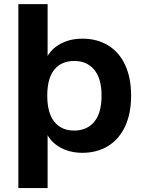

<svg xmlns="http://www.w3.org/2000/svg" viewBox="-20 -739 703 942"><path d="M70.1 -718.8H213.6V-430.2H199.2Q215.6 -486.1 266 -517.7Q316.4 -549.3 384.5 -549.3Q456.3 -549.3 510.5 -516.4Q564.7 -483.4 594 -420.2Q623.3 -356.9 623.3 -269.8Q623.3 -182.6 594 -119.4Q564.7 -56.2 510.5 -22.7Q456.3 10.7 384.5 10.7Q317.1 10.7 267.5 -20.3Q217.8 -51.3 200.7 -105.5H213.6V183.6H70.1ZM478.3 -269.8Q478.3 -353.5 442.5 -396.7Q406.7 -439.9 344 -439.9Q281.2 -439.9 246.6 -397.5Q211.9 -355 211.9 -269.8Q211.9 -184.6 246.7 -141.5Q281.5 -98.4 344 -98.4Q406.7 -98.4 442.5 -141.5Q478.3 -184.6 478.3 -269.8Z"/></svg>

Font: Min Sans VF VF
Style: Regular
Weight: 400
Designer: Jinseong-Kim, NotoSansCJK, Nunito
Foundry: Jinseong-Kim
Version: Version 1.420;Glyphs 3.1.2 (3151)